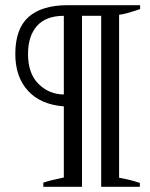

<svg xmlns="http://www.w3.org/2000/svg" viewBox="-20 -720 580 740"><path d="M147 -16Q173 -25 226 -36V-310Q136 -317 87.5 -370.5Q39 -424 39 -512Q39 -609 90 -654.5Q141 -700 241 -700H520V-685Q465 -666 439 -663V-35Q480 -28 519 -15V0H370V-659H296V0H147ZM226 -659Q157 -659 122.5 -620Q88 -581 88 -512Q88 -436 129 -396Q170 -356 226 -356Z"/></svg>

Font: Trirong SemiBold
Style: Regular
Weight: 600
Designer: Katatrad Team
Foundry: CadsonDemak
Version: Version 1.001